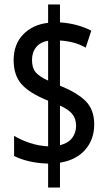

<svg xmlns="http://www.w3.org/2000/svg" viewBox="-20 -780 481 858"><path d="M195 -49Q151 -50 111.5 -59Q72 -68 43 -83V-173Q72 -155 112.5 -141.5Q153 -128 195 -126V-330Q113 -363 77 -403Q41 -443 41 -511Q41 -582 83.5 -626Q126 -670 195 -678V-760H248V-680Q325 -675 388 -643L363 -567Q337 -582 308.5 -589.5Q280 -597 248 -599V-397Q325 -366 363 -328Q401 -290 401 -224Q401 -157 361 -111Q321 -65 248 -53V58H195ZM195 -598Q160 -592 141.5 -569Q123 -546 123 -512Q123 -477 139 -457.5Q155 -438 195 -420ZM248 -131Q284 -140 302 -163Q320 -186 320 -218Q320 -250 302.5 -271Q285 -292 248 -308Z"/></svg>

Font: Noto Sans Khmer UI ExtraCondensed Medium
Style: Regular
Weight: 500
Width: 2
Designer: Danh Hong and the Monotype Design Team
Foundry: Monotype Imaging Inc.
Version: Version 2.002; ttfautohint (v1.8.4.7-5d5b)